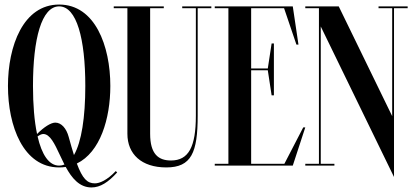

<svg xmlns="http://www.w3.org/2000/svg" viewBox="-20 -728 1827 844"><path d="M489 24C451 64 418 78 397 78C363.9 78 342.7 58.1 317.8 -9.2C420.3 -58.5 465 -206.2 465 -350C465 -526 398 -708 240 -708C82 -708 15 -526 15 -350C15 -174 82 8 240 8C250 8 259.6 7.3 268.9 5.9C295.2 54.2 329 96 382 96C421 96 456 73 495 30ZM240 -700C317 -700 355 -558 355 -350C355 -212.8 338.5 -104.4 305.1 -46.4C298 -69 290.4 -95.3 282 -126C272 -163.5 250 -189 223 -189C203.8 -189 172.8 -169.3 142.9 -139C130.9 -195.9 125 -267.8 125 -350C125 -558 163 -700 240 -700ZM240 0C195.4 0 163.8 -47.7 145.2 -128.3C154.2 -134.8 163.4 -139 170 -139C200 -139 220 -96 243 -47C249.4 -33.1 256.1 -18.8 263.3 -4.7C256 -1.6 248.2 0 240 0Z M909 -700H781V-692H841V-219.5C841 -82 809 -22.5 731.5 -22.5C676.5 -22.5 640 -50.5 640 -140V-692H700V-700H480V-692H540V-140C540 -51 601.5 8 711 8C821.5 8 849 -57.5 849 -219.5V-692H909Z M1230.1 -8H1084V-419H1157.2L1174 -309H1184V-537H1174L1157.2 -427H1084V-692H1228.7L1283 -532H1292L1267 -700H924V-692H984V-8H924V0H1267L1322 -168H1313Z M1772 -700H1644V-692H1704V-217.4L1469 -700H1322V-692H1382V-8H1322V0H1450V-8H1390V-611.6L1712 50V-692H1772Z"/></svg>

Font: Picaflor 48 pt
Style: Regular
Weight: 400
Designer: Ariel Martín Pérez
Foundry: Tunera Type Foundry
Version: Version 1.000;hotconv 1.0.109;makeotfexe 2.5.65596